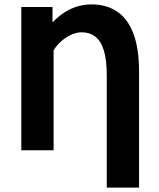

<svg xmlns="http://www.w3.org/2000/svg" viewBox="-20 -684 726 874"><path d="M466 170V-340Q466 -412 452.5 -455Q439 -498 413.5 -517.5Q388 -537 352 -537Q331 -537 308 -527.5Q285 -518 263 -500Q241 -482 224 -455V0H77V-652H219V-582Q244 -608 272 -626.5Q300 -645 331.5 -654.5Q363 -664 397 -664Q463 -664 511.5 -632.5Q560 -601 586.5 -533Q613 -465 613 -357V170Z"/></svg>

Font: Source Sans 3 ExtraLight
Style: Bold
Weight: 700
Version: Version 3.052;hotconv 1.1.0;makeotfexe 2.6.0